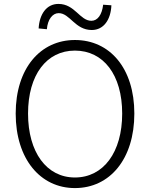

<svg xmlns="http://www.w3.org/2000/svg" viewBox="-20 -946 766 979"><path d="M362 13C540 13 665 -135 665 -367C665 -598 540 -742 362 -742C186 -742 60 -598 60 -367C60 -135 186 13 362 13ZM362 -41C218 -41 123 -169 123 -367C123 -565 218 -688 362 -688C507 -688 603 -565 603 -367C603 -169 507 -41 362 -41ZM448 -793C509 -793 545 -846 548 -919L506 -922C500 -871 478 -840 446 -840C387 -840 362 -926 278 -926C216 -926 181 -872 177 -801L219 -797C223 -847 248 -879 279 -879C337 -879 362 -793 448 -793Z"/></svg>

Font: Noto Sans JP Light
Style: Regular
Weight: 300
Designer: Ryoko NISHIZUKA (kana & ideographs); Paul D. Hunt (Latin, Greek & Cyrillic); Wenlong ZHANG (bopomofo); Sandoll Communica
Foundry: Adobe Systems Incorporated
Version: Version 1.004;PS 1.004;hotconv 1.0.82;makeotf.lib2.5.63406